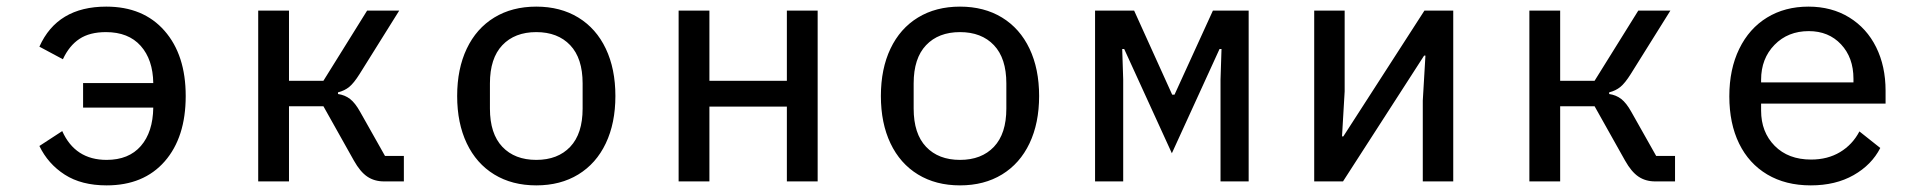

<svg xmlns="http://www.w3.org/2000/svg" viewBox="-20 -548 5800 580"><path d="M231 -297H443Q442 -368 405 -409.5Q368 -451 300 -451Q251 -451 220 -430.5Q189 -410 170 -369L99 -407Q153 -528 301 -528Q413 -528 477 -455Q541 -382 541 -258Q541 -133 477.5 -60.5Q414 12 302 12Q226 12 175.5 -20.5Q125 -53 99 -107L168 -152Q207 -65 302 -65Q369 -65 405.5 -107Q442 -149 443 -223H231Z M760 -516H853V-304H957L1089 -516H1186L1066 -324Q1049 -297 1035 -285.5Q1021 -274 1001 -269V-264Q1022 -261 1037.5 -249Q1053 -237 1068 -210L1143 -77H1200V0H1140Q1111 0 1089.5 -14.5Q1068 -29 1049 -63L957 -227H853V0H760Z M1361 -258Q1361 -340 1390 -401Q1419 -462 1473 -495Q1527 -528 1600 -528Q1673 -528 1727 -495Q1781 -462 1810 -401Q1839 -340 1839 -258Q1839 -176 1810 -115Q1781 -54 1727 -21Q1673 12 1600 12Q1527 12 1473 -21Q1419 -54 1390 -115Q1361 -176 1361 -258ZM1600 -65Q1665 -65 1702.5 -104.5Q1740 -144 1740 -220V-296Q1740 -372 1702.5 -411.5Q1665 -451 1600 -451Q1535 -451 1497.5 -411.5Q1460 -372 1460 -296V-220Q1460 -144 1497.5 -104.5Q1535 -65 1600 -65Z M2030 -516H2123V-304H2357V-516H2450V0H2357V-226H2123V0H2030Z M2641 -258Q2641 -340 2670 -401Q2699 -462 2753 -495Q2807 -528 2880 -528Q2953 -528 3007 -495Q3061 -462 3090 -401Q3119 -340 3119 -258Q3119 -176 3090 -115Q3061 -54 3007 -21Q2953 12 2880 12Q2807 12 2753 -21Q2699 -54 2670 -115Q2641 -176 2641 -258ZM2880 -65Q2945 -65 2982.5 -104.5Q3020 -144 3020 -220V-296Q3020 -372 2982.5 -411.5Q2945 -451 2880 -451Q2815 -451 2777.5 -411.5Q2740 -372 2740 -296V-220Q2740 -144 2777.5 -104.5Q2815 -65 2880 -65Z M3288 -516H3406L3521 -262H3528L3644 -516H3752V0H3667V-308L3670 -400H3664L3520 -85L3376 -400H3370L3373 -308V0H3288Z M3950 -516H4042V-272L4034 -136H4038L4283 -516H4370V0H4278V-244L4286 -380H4282L4037 0H3950Z M4600 -516H4693V-304H4797L4929 -516H5026L4906 -324Q4889 -297 4875 -285.5Q4861 -274 4841 -269V-264Q4862 -261 4877.5 -249Q4893 -237 4908 -210L4983 -77H5040V0H4980Q4951 0 4929.5 -14.5Q4908 -29 4889 -63L4797 -227H4693V0H4600Z M5204 -257Q5204 -339 5234 -400.5Q5264 -462 5318 -495Q5372 -528 5443 -528Q5513 -528 5566 -495.5Q5619 -463 5647.5 -405.5Q5676 -348 5676 -274V-235H5300V-214Q5300 -149 5341 -107.5Q5382 -66 5451 -66Q5501 -66 5538.5 -88.5Q5576 -111 5597 -151L5660 -101Q5634 -50 5579.5 -19Q5525 12 5450 12Q5374 12 5318.5 -21Q5263 -54 5233.5 -114.5Q5204 -175 5204 -257ZM5579 -299V-310Q5579 -374 5541.5 -414Q5504 -454 5444 -454Q5381 -454 5340.5 -412.5Q5300 -371 5300 -307V-299Z"/></svg>

Font: Writer
Style: Regular
Weight: 400
Monospace: yes
Designer: Mike Abbink, Paul van der Laan, Pieter van Rosmalen
Foundry: Bold Monday
Version: Version 2.001 2020